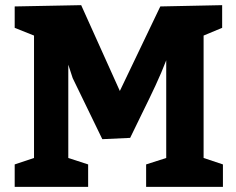

<svg xmlns="http://www.w3.org/2000/svg" viewBox="-20 -725 917 745"><path d="M322 -87V0H37V-87L112 -112V-587L37 -617V-700L295 -705L445 -372L602 -700L842 -705V-617L770 -587V-112L845 -87V0H547V-87L625 -112V-491Q607 -444 583.5 -393.5Q560 -343 530.5 -283.5Q501 -224 485 -190L377 -185L262 -422L245 -474V-112Z"/></svg>

Font: BitterBold
Style: Bold
Weight: 700
Designer: Sol Matas
Foundry: Sol Matas
Version: Version 001.001